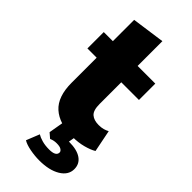

<svg xmlns="http://www.w3.org/2000/svg" viewBox="-237 -596 822 822"><g transform="rotate(45 174.0 -185.0)"><path d="M226 10Q146 10 103 -28.5Q60 -67 60 -152V-303H4V-402H59V-531L209 -552V-402H316V-303H209V-172Q209 -133 225 -119Q241 -105 270 -105Q286 -105 298 -108.5Q310 -112 319 -117L339 -17Q321 -6 291 2Q261 10 226 10ZM197 182Q170 182 141 176.5Q112 171 96 161L120 101Q131 108 150 113.5Q169 119 194 119Q235 119 235 96Q235 89 226.5 83Q218 77 198 77Q190 77 182 78.5Q174 80 165 84L143 65L156 -10H238L226 58L187 44Q198 40 210 37.5Q222 35 232 35Q279 35 304.5 52.5Q330 70 330 102Q330 138 293.5 160Q257 182 197 182Z"/></g></svg>

Font: Rokkitt SemiBold ExtraBold
Style: Regular
Weight: 800
Version: Version 3.103